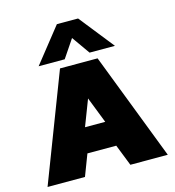

<svg xmlns="http://www.w3.org/2000/svg" viewBox="-127 -1004 1015 1111"><g transform="rotate(-15 380.0 -448.0)"><path d="M150.9 -688 315.9 -896H442.9L607.9 -688H456.1L379.9 -795.9L307.1 -688ZM20 0 267.1 -644H492.2L740.2 0H516.1L465.8 -127.9H293L244.1 0ZM318.8 -277.8H439.9L378.9 -434.1Z"/></g></svg>

Font: Kanit ExtraBold
Style: Regular
Weight: 800
Designer: Katatrad Team
Foundry: CadsonDemak
Version: Version 1.000;PS 001.000;hotconv 1.0.88;makeotf.lib2.5.64775